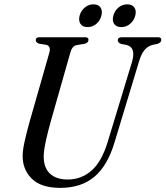

<svg xmlns="http://www.w3.org/2000/svg" viewBox="-20 -876 782 907"><path d="M489.5 -208 603.5 -583.5Q624 -653 576.5 -664L552 -668.5Q536 -674.5 536.5 -685.5Q536.5 -700 555 -700H727.5Q742 -700 742 -687.5Q742 -674.5 723 -668.5L700.5 -664Q677.5 -657.5 662.2 -639.2Q647 -621 635.5 -581.5L521.5 -205Q488.5 -93.5 426 -41Q363.5 11.5 265 11.5Q173 11.5 129.2 -32.8Q85.5 -77 87 -143Q87.5 -171.5 98.8 -219Q110 -266.5 122 -308.5L213 -627Q221.5 -657.5 199.5 -664L163 -670Q149 -676 149 -686.5Q149.5 -700 165 -700H383Q398 -700 398 -688Q398 -674.5 381.5 -669.5L340 -662.5Q320 -657.5 311.5 -625L221.5 -308.5Q205 -249.5 196.2 -209.2Q187.5 -169 186.5 -140.5Q185.5 -85 215.2 -56.5Q245 -28 299.5 -28Q364.5 -28 412.8 -70.5Q461 -113 489.5 -208ZM393.5 -748Q370.5 -748 360.2 -763.2Q350 -778.5 356 -802Q362.5 -825.5 380.5 -840.5Q398.5 -855.5 421.5 -855.5Q445 -855.5 455 -840.5Q465 -825.5 459 -802Q453 -778.5 435 -763.2Q417 -748 393.5 -748ZM553 -748Q529.5 -748 519.2 -763.2Q509 -778.5 515.5 -802Q521.5 -825.5 539.8 -840.5Q558 -855.5 581 -855.5Q604.5 -855.5 614.8 -840.5Q625 -825.5 619 -802Q612.5 -778.5 594.5 -763.2Q576.5 -748 553 -748Z"/></svg>

Font: Fraunces 144pt S050
Style: Italic
Weight: 400
Italic angle: -16°
Version: Version 1.000; ttfautohint (v1.8.3)